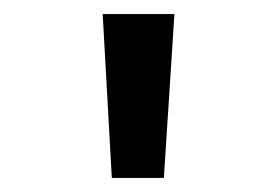

<svg xmlns="http://www.w3.org/2000/svg" viewBox="-20 -725 394 273"><path d="M126 -705H228L213 -472H139Z"/></svg>

Font: Stick
Style: Regular
Weight: 400
Designer: Fontworks Inc.
Foundry: Fontworks Inc.
Version: Version 1.100